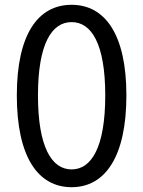

<svg xmlns="http://www.w3.org/2000/svg" viewBox="-20 -766 595 799"><path d="M278 13C417 13 506 -113 506 -369C506 -623 417 -746 278 -746C138 -746 50 -623 50 -369C50 -113 138 13 278 13ZM278 -61C195 -61 138 -154 138 -369C138 -583 195 -674 278 -674C361 -674 418 -583 418 -369C418 -154 361 -61 278 -61Z"/></svg>

Font: Source Han Sans KR
Style: Regular
Weight: 400
Designer: Ryoko NISHIZUKA 西塚涼子 (kana, bopomofo & ideographs); Paul D. Hunt (Latin, Greek & Cyrillic); Sandoll Communications 산돌커뮤니
Foundry: Adobe
Version: Version 2.004;hotconv 1.0.118;makeotfexe 2.5.65603